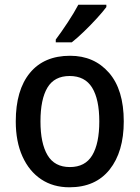

<svg xmlns="http://www.w3.org/2000/svg" viewBox="-20 -852 593 816"><path d="M506 -336Q506 -207 446 -131.5Q386 -56 275 -56Q206 -56 155 -90Q104 -124 75.5 -187Q47 -250 47 -336Q47 -469 107 -542Q167 -615 278 -615Q380 -615 443 -543Q506 -471 506 -336ZM152 -336Q152 -243 182 -192.5Q212 -142 277 -142Q342 -142 372 -192Q402 -242 402 -336Q402 -430 371.5 -479.5Q341 -529 276 -529Q211 -529 181.5 -479.5Q152 -430 152 -336ZM432 -822Q418 -803 392 -774.5Q366 -746 337 -718Q308 -690 285 -672H217V-684Q241 -716 268 -757Q295 -798 313 -832H432Z"/></svg>

Font: Noto Sans Malayalam UI SemiCondensed Medium
Style: Regular
Weight: 500
Width: 4
Designer: Jelle Bosma - Monotype Design Team
Foundry: Monotype Imaging Inc.
Version: Version 2.104; ttfautohint (v1.8.4.7-5d5b)